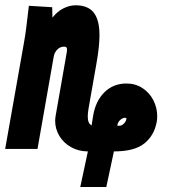

<svg xmlns="http://www.w3.org/2000/svg" viewBox="-60 -578 680 745"><path d="M154 -109.5Q154 -116.5 156 -129.5L198 -369Q200 -378.5 200 -385.5Q200 -392 197.5 -394.5Q195 -397 189 -397Q173.5 -397 162.5 -386Q151.5 -375 148.5 -358.5L85.5 0H-40L33 -412.5Q38 -440.5 41 -464Q44 -487.5 47 -513.5L52 -555.5L142.5 -550L143.5 -509.5Q162.5 -534 186.5 -545.8Q210.5 -557.5 233 -557.5Q281.5 -557.5 303.8 -529Q326 -500.5 326 -441.5Q326 -399.5 315 -336L283.5 -156.5Q280.5 -138.5 280.5 -126Q280.5 -98.5 295.5 -91.5L301.5 -129.5Q311 -186 345.2 -220Q379.5 -254 431 -254Q465.5 -254 492.8 -236.2Q520 -218.5 535 -189.2Q550 -160 550 -127Q550 -114.5 548 -104.5Q538.5 -52.5 500.2 -21.5Q462 9.5 382 9.5L352.5 147.5H251.5L281 9.5Q245 9.5 215.8 -7Q186.5 -23.5 170.2 -50.8Q154 -78 154 -109.5ZM402.5 -90Q412.5 -90 420.8 -98.5Q429 -107 430.5 -116.5V-117.5Q430.5 -121 426 -121Q416 -121 407 -113Q398 -105 396 -94.5L395 -90Z"/></svg>

Font: JuliaMono Black
Style: Italic
Weight: 900
Italic angle: -9°
Monospace: yes
Designer: cormullion
Foundry: corm
Version: Version 0.057; ttfautohint (v1.8.4)